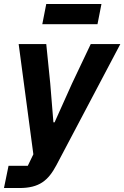

<svg xmlns="http://www.w3.org/2000/svg" viewBox="-49 -747 626 967"><path d="M164 -625H442L462 -727H184ZM314 -327 226 -131H220L204 -327L184 -525H45L119 30L91 88H-6L-29 200H49C149 200 194 162 235 85L557 -525H408Z"/></svg>

Font: LVC Sans
Style: Bold Italic
Weight: 700
Italic angle: -11.31°
Designer: Mike Abbink, Paul van der Laan, Pieter van Rosmalen
Foundry: Bold Monday
Version: Version 3.0